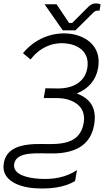

<svg xmlns="http://www.w3.org/2000/svg" viewBox="-48 -903 644 1120"><path d="M156 195C245 201 329 190 390 153L401 89C338 132 262 145 182 140C105 135 30 114 34 58C42 -9 125 -11 228 -8C346 -4 475 -27 501 -174C520 -283 469 -331 400 -358C467 -384 512 -436 524 -505C549 -646 434 -700 352 -707C251 -716 153 -674 86 -593L130 -556C183 -624 254 -657 334 -650C394 -645 479 -609 461 -504C447 -426 380 -387 291 -387L217 -388L207 -331H289C357 -330 460 -296 440 -184C418 -63 311 -60 198 -63C77 -65 -16 -42 -27 57C-38 148 61 189 156 195ZM318 -726H392L499 -832C506 -838 513 -841 520 -841C524 -841 528 -841 532 -840L539 -877C530 -882 523 -883 512 -883C495 -884 482 -877 468 -864L373 -769H355L282 -878H212Z"/></svg>

Font: Fixel Display 20240404 Light
Style: Italic
Weight: 300
Italic angle: -10°
Designer: AlfaBravo + MacPaw
Foundry: Kyrylo Tkachov, Marchela Mozhyna, Serhii Makarenko, Maria Weinstein, Zakhar Kryvoshyya
Version: Version 1.211;Glyphs 3.2 (3225)